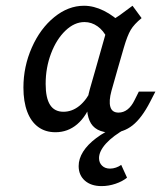

<svg xmlns="http://www.w3.org/2000/svg" viewBox="-20 -446 570 664"><path d="M61 -143.1Q61 -215.9 90.1 -281.6Q119.1 -347.3 167.6 -386.7Q216 -426.1 270.4 -426.1Q304.3 -426.1 339.2 -408.8Q374.2 -391.5 407.1 -358.4L350.5 -314.2Q337.9 -340.4 317.3 -355Q296.6 -369.7 272.2 -369.7Q237.2 -369.7 206.2 -339.9Q175.2 -310.2 156.6 -261.2Q137.9 -212.2 137.9 -155.9Q137.9 -107.3 153.1 -83.4Q168.3 -59.5 199.4 -59.5Q229.3 -59.5 254.6 -80Q279.9 -100.6 297.9 -138.9L297.6 -95.5Q279.3 -43.8 246.8 -16.2Q214.4 11.3 171.7 11.3Q136.9 11.3 112.1 -6.9Q87.3 -25 74.2 -59.7Q61 -94.5 61 -143.1ZM438.3 -426.1 469.7 -383.4Q443.8 -362.3 432.1 -342.6Q420.4 -322.9 408.4 -281.8L386.7 -206.7H310.5L357 -370.8Q374.8 -379.9 393.6 -393.1Q412.4 -406.4 438.3 -426.1ZM390 -56.6Q406.9 -56.6 420.9 -67.4Q434.9 -78.2 445.4 -99.8L460.1 -129.2H517.4L499.2 -93.8Q470.4 -37.8 438.5 -12.5Q406.5 12.7 366.6 12.7Q307.1 12.7 289.6 -28.9Q272 -70.5 290.7 -137.7L310.5 -206.7H386.7L365.5 -131.9Q355.9 -96.6 361.6 -76.6Q367.3 -56.6 390 -56.6ZM252 128.2Q252 103.2 267.4 78.6Q282.9 54 312.8 31.5Q342.8 8.9 384.4 -8.9L415.9 -1.6Q370.8 23.6 346.6 50.3Q322.5 77.1 322.5 100.7Q322.5 116.9 333 127Q343.4 137.1 360.4 137.1Q370.9 137.1 381.2 133.5Q391.5 129.9 399.2 124.2L419.3 168.4Q403.5 181.4 379.5 189.5Q355.5 197.6 331.3 197.6Q295 197.6 273.5 178.7Q252 159.7 252 128.2Z"/></svg>

Font: Playfair Micro SmCond SmLight
Style: Italic
Weight: 360
Width: 4
Italic angle: -15.6°
Designer: Claus Eggers Sørensen
Foundry: Claus Eggers Sørensen
Version: Version 2.203;Glyphs 3.3 (3326)